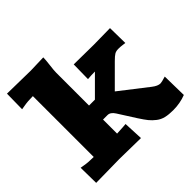

<svg xmlns="http://www.w3.org/2000/svg" viewBox="-190 -951 1160 1160"><g transform="rotate(-45 390.0 -370.5)"><path d="M330.1 -761.2Q330.1 -740.7 325 -700.4Q319.8 -660.2 319.8 -640.1V-359.9H370.1L490.2 -480Q458 -480 428.2 -477.1L430.2 -601.1L600.1 -599.1L740.2 -601.1L742.2 -472.2L717.8 -475.1Q705.6 -477.1 687 -477.1Q667.5 -477.1 654.8 -469.5Q642.1 -461.9 620.1 -439.9L490.2 -310.1L668 -171.9Q697.3 -148.9 720.2 -148.9Q730.5 -148.9 767.1 -160.2L770 0Q718.3 20 660.2 20Q622.6 20 595.7 13.7Q568.8 7.3 547.4 -9.3Q525.9 -25.9 510.5 -44.9Q495.1 -64 473.1 -98.1L401.9 -210Q382.8 -240.2 357.9 -240.2H319.8V-120.1Q333 -120.1 373 -123L397 -125L402.8 1L220.2 -2L20 1L18.1 -129.9L42 -126Q73.2 -120.1 120.1 -120.1V-640.1Q75.7 -640.1 42 -633.8L18.1 -629.9L20 -761.2L220.2 -757.8Z"/></g></svg>

Font: Zantroke
Style: Regular
Weight: 500
Foundry: gluk
Version: Version 0.36